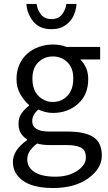

<svg xmlns="http://www.w3.org/2000/svg" viewBox="-20 -722 544 966"><path d="M246.1 -209Q290 -209 319.3 -240.2Q348.6 -271.5 348.6 -325.2Q349.6 -379.4 319.3 -408.7Q289.1 -438 246.1 -438Q203.1 -438 172.9 -408.7Q142.6 -379.4 143.1 -325.2Q143.1 -245.1 206.5 -216.8Q225.1 -209 246.1 -209ZM142.1 -112.8Q142.1 -60.1 228 -60.1H321.8Q406.2 -60.1 449.2 -32.7Q492.2 -5.4 492.2 60.5Q492.2 126.5 423.8 175.3Q355.5 224.1 246.1 224.1Q105.5 224.1 59.6 148.9Q44.9 125 44.9 92.8Q44.9 33.2 116.2 -17.1V-21Q72.3 -48.3 73.2 -100.1Q73.2 -130.9 89.8 -153.8Q106.9 -176.8 126 -189.9V-193.8Q102.1 -213.9 82.5 -247.6Q63 -281.2 63 -323.2Q63 -365.2 77.6 -397.5Q107.4 -461.9 175.3 -485.8Q209 -498 246.6 -498Q284.2 -498 314.9 -485.8H483.9V-422.9H383.8Q424.8 -381.8 423.8 -323.2Q423.8 -245.1 372.6 -199.7Q321.3 -153.8 246.1 -153.8Q210.4 -153.8 172.9 -170.9Q142.1 -144.5 142.1 -112.8ZM258.3 167Q324.2 167 368.2 137.7Q412.1 108.4 412.1 70.8Q412.1 33.2 387.2 20.5Q362.3 7.8 314 7.8H230Q192.9 7.8 167 0Q117.2 37.1 117.2 79.1Q117.2 121.1 154.3 144Q191.4 167 258.3 167ZM238.8 -575.2Q178.7 -575.2 147.5 -613.8Q116.2 -652.3 112.8 -702.1H164.1Q168 -672.9 186 -649.4Q204.1 -626 239.3 -626Q274.4 -626 292 -649.4Q310.1 -672.9 314 -702.1H365.2Q357.9 -618.2 294.4 -586.4Q271 -575.2 238.8 -575.2Z"/></svg>

Font: SourceSansPro-Regular
Style: Regular
Weight: 400
Designer: Paul D. Hunt
Foundry: Adobe Systems Incorporated
Version: Version 1.050;PS Version 1.000;hotconv 1.0.70;makeotf.lib2.5